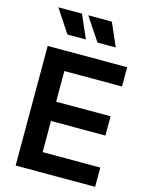

<svg xmlns="http://www.w3.org/2000/svg" viewBox="-142 -1071 879 1155"><g transform="rotate(15 297.5 -493.0)"><path d="M72 -745H567V-625H208V-434H547V-314H208V-120H567V0H72ZM260 -986H407L470 -842H356ZM221 -986 284 -842H169L74 -986Z"/></g></svg>

Font: Evergrow Sans
Style: Bold
Weight: 700
Foundry: 10Web
Version: Version 1.000